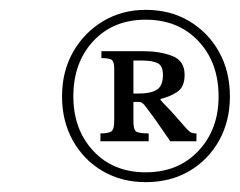

<svg xmlns="http://www.w3.org/2000/svg" viewBox="-20 -742 487 390"><path d="M276 -372Q227 -372 188.5 -394.5Q150 -417 128 -456.5Q106 -496 106 -546Q106 -597 128.5 -636.5Q151 -676 189.5 -699Q228 -722 276 -722Q326 -722 364.5 -699Q403 -676 425 -636.5Q447 -597 447 -546Q447 -496 425 -456.5Q403 -417 364.5 -394.5Q326 -372 276 -372ZM276 -392Q342 -392 383 -435.5Q424 -479 424 -546Q424 -615 383 -658.5Q342 -702 276 -702Q210 -702 169.5 -658.5Q129 -615 129 -546Q129 -479 169.5 -435.5Q210 -392 276 -392ZM282 -455H184V-471Q200 -471 206 -475Q212 -479 212 -496V-603Q212 -616 207.5 -620Q203 -624 186 -624V-638H272Q304 -638 329.5 -628.5Q355 -619 355 -590Q355 -565 339.5 -555Q324 -545 306 -541V-539Q312 -532 321 -523Q330 -514 355 -485Q362 -477 366 -474Q370 -471 379 -471V-455H326Q302 -490 293 -502.5Q284 -515 274 -528Q268 -535 263 -535H251V-496Q251 -479 256.5 -475Q262 -471 282 -471ZM251 -552H261Q287 -552 299 -560Q311 -568 311 -590Q311 -608 300.5 -613.5Q290 -619 269 -619H251Z"/></svg>

Font: STIX Two Text Medium
Style: Italic
Weight: 500
Italic angle: -12°
Designer: Ross Mills, John Hudson & Paul Hanslow, Tiro Typeworks Ltd; with prior portions MicroPress Inc. and Coen Hoffman, Elsevi
Foundry: Tiro Typeworks Ltd
Version: Version 2.13 b171